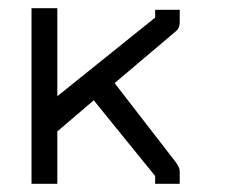

<svg xmlns="http://www.w3.org/2000/svg" viewBox="-20 -498 580 469"><path d="M120 -177V-49H57V-478H120V-263L359 -455V-474H419V-443Q419 -429.5 410 -422L260 -295L410 -101Q419 -88.5 419 -80V-49H359V-68L209 -253Z"/></svg>

Font: 3270 Nerd Font
Style: Regular
Weight: 400
Monospace: yes
Version: Version 3.0.1;Nerd Fonts 3.3.0